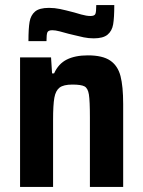

<svg xmlns="http://www.w3.org/2000/svg" viewBox="-20 -736 562 756"><path d="M59 -510H181L185 -447H193Q210 -485 243 -501.5Q276 -518 326 -518Q384 -518 414 -497.5Q444 -477 454.5 -436.5Q465 -396 465 -326V0H334V-274Q334 -339 330 -364Q326 -389 312.5 -396Q299 -403 265 -403Q230 -403 214.5 -391Q199 -379 194 -351Q189 -323 189 -264V0H59ZM173 -705Q195 -705 216.5 -700.5Q238 -696 272 -687Q278 -685 299.5 -679Q321 -673 336 -673Q352 -673 355.5 -681Q359 -689 359 -716H430Q430 -666 425.5 -640Q421 -614 403.5 -599.5Q386 -585 349 -585Q329 -585 309.5 -589Q290 -593 273 -597.5Q256 -602 250 -603Q232 -608 215 -612.5Q198 -617 186 -617Q170 -617 166.5 -608.5Q163 -600 163 -574H92Q92 -624 96.5 -650Q101 -676 118 -690.5Q135 -705 173 -705Z"/></svg>

Font: Saira Semi Condensed SemiBold
Style: Regular
Weight: 600
Width: 4
Designer: Hector Gatti with collaboration of the Omnibus-Type team
Foundry: Omnibus-Type
Version: Version 1.001; ttfautohint (v1.8)